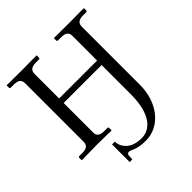

<svg xmlns="http://www.w3.org/2000/svg" viewBox="-228 -800 1170 1170"><g transform="rotate(-45 356.5 -215.5)"><path d="M514 -71C514 98 447 164 372 164C324 164 292 150 272 131C254 114 241 90 241 63H217V215H240C240 210 241 181 243 176C244 173 250 167 260 167C275 167 297 193 379 193C505 193 594 75 594 -72V-574C594 -602 608 -618 649 -618H675C680 -618 683 -621 683 -626V-645L681 -646C681 -646 588 -645 552 -645C513 -645 426 -646 426 -646L424 -645V-626C424 -621 428 -618 433 -618H459C499 -618 514 -604 514 -574V-363H187V-574C187 -602 201 -618 242 -618H268C273 -618 276 -621 276 -626V-645L274 -646C274 -646 181 -645 145 -645C106 -645 19 -646 19 -646L17 -645V-626C17 -621 21 -618 25 -618H52C91 -618 106 -604 106 -574V-72C106 -44 93 -28 52 -28H25C21 -28 18 -25 18 -20V-1L20 1C20 1 113 -1 148 -1C188 -1 274 1 274 1L276 -1V-20C276 -25 272 -28 268 -28H242C202 -28 187 -41 187 -72V-324H514Z"/></g></svg>

Font: Libertinus Serif Display
Style: Regular
Weight: 400
Designer: Philipp H. Poll
Foundry: Khaled Hosny
Version: Version 6.1